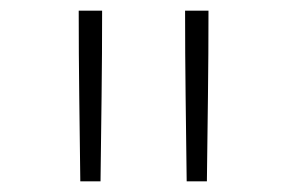

<svg xmlns="http://www.w3.org/2000/svg" viewBox="-20 -792 540 361"><path d="M131 -451Q130 -531 129 -611Q128 -691 128 -772H172Q172 -691 171 -611Q170 -531 169 -451ZM331 -451Q330 -531 329 -611Q328 -691 328 -772H372Q372 -691 371 -611Q370 -531 369 -451Z"/></svg>

Font: Iosevka Slab Extralight
Style: Regular
Weight: 200
Monospace: yes
Designer: Belleve Invis
Foundry: Belleve Invis
Version: Version 11.1.1; ttfautohint (v1.8.3)